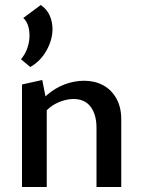

<svg xmlns="http://www.w3.org/2000/svg" viewBox="-20 -748 573 768"><path d="M366 0V-236Q366 -290 342.5 -321Q319 -352 274 -352Q251 -352 225 -343Q199 -334 177.5 -316.5Q156 -299 141 -272L109 -297Q135 -340 168.5 -368.5Q202 -397 240 -411Q278 -425 317 -425Q359 -425 392.5 -407Q426 -389 445.5 -354Q465 -319 465 -271V0ZM68 0V-410L149 -428L167 -337V0ZM101 -480 64 -511Q81 -531 89.5 -556Q98 -581 98 -605Q98 -629 91.5 -647.5Q85 -666 73 -676L143 -728Q168 -711 179 -685.5Q190 -660 190 -632Q190 -589 166 -546Q142 -503 101 -480Z"/></svg>

Font: Ysabeau Infant SemiBold
Style: Regular
Weight: 600
Designer: Christian Thalmann (Catharsis Fonts)
Version: Version 2.002; featfreeze: ss01,ss02,lnum